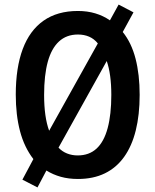

<svg xmlns="http://www.w3.org/2000/svg" viewBox="-20 -773 680 840"><path d="M591 -358Q591 -271 574 -202.5Q557 -134 523 -86.5Q489 -39 438.5 -14.5Q388 10 321 10Q280 10 246 0.5Q212 -9 183 -27L144 47L78 13L126 -77Q86 -129 67.5 -199.5Q49 -270 49 -359Q49 -477 79.5 -558.5Q110 -640 170.5 -682.5Q231 -725 321 -725Q362 -725 397 -714.5Q432 -704 461 -684L499 -753L564 -719L517 -633Q555 -586 573 -516.5Q591 -447 591 -358ZM467 -358Q467 -448 447 -506L236 -127Q252 -110 273.5 -101.5Q295 -93 320 -93Q370 -93 402.5 -123Q435 -153 451 -212.5Q467 -272 467 -358ZM173 -358Q173 -309 178.5 -270Q184 -231 195 -201L408 -583Q392 -603 370 -612.5Q348 -622 321 -622Q271 -622 238 -591.5Q205 -561 189 -502.5Q173 -444 173 -358Z"/></svg>

Font: Noto Sans Khmer Condensed SemiBold
Style: Regular
Weight: 600
Width: 3
Designer: Danh Hong and the Monotype Design Team
Foundry: Monotype Imaging Inc.
Version: Version 2.004